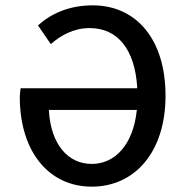

<svg xmlns="http://www.w3.org/2000/svg" viewBox="-20 -686 688 718"><path d="M491 -269C477 -146 411 -73 323 -73C235 -73 171 -145 163 -270V-275H492ZM315 -581C422 -581 484 -499 493 -361V-356H57C56 -345 54 -333 54 -324C54 -117 164 12 323 12C483 12 599 -116 599 -328C599 -541 488 -666 327 -666C238 -666 171 -635 122 -591L170 -521C206 -553 255 -581 315 -581Z"/></svg>

Font: Falling Sky
Style: Light
Weight: 400
Designer: Paul D. Hunt
Foundry: Adobe Systems Incorporated
Version: Version 1.02